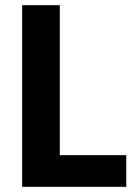

<svg xmlns="http://www.w3.org/2000/svg" viewBox="-20 -725 540 745"><path d="M66 0V-705H212V-123H470V0Z"/></svg>

Font: Nunito Sans 10pt Condensed ExtraBold
Style: Regular
Weight: 800
Width: 3
Designer: Vernon Adams
Foundry: Vernon Adams
Version: Version 3.101;gftools[0.9.27]